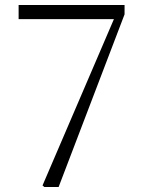

<svg xmlns="http://www.w3.org/2000/svg" viewBox="-20 -743 573 763"><path d="M156 0 149 -6 443 -691 436 -653V-667H54V-723H475V-686L213 0Z"/></svg>

Font: Noto Serif TC
Style: Regular
Weight: 200
Designer: Ryoko NISHIZUKA 西塚涼子 (kana & ideographs); Frank Grießhammer (Latin, Greek & Cyrillic); Wenlong ZHANG 张文龙 (bopomofo); San
Foundry: Adobe
Version: Version 2.001;hotconv 1.1.0;makeotfexe 2.6.0